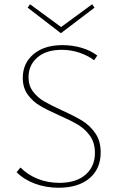

<svg xmlns="http://www.w3.org/2000/svg" viewBox="-20 -875 556 902"><path d="M266 -719 110 -839 121 -855 267 -748 413 -855 424 -839ZM270 -357Q330 -330 366 -308Q402 -286 427.5 -249.5Q453 -213 453 -159Q453 -82 400.5 -37.5Q348 7 255 7Q196 7 144.5 -12Q93 -31 58 -66L76 -88Q111 -53 158 -34.5Q205 -16 259 -16Q338 -16 382 -54.5Q426 -93 426 -157Q426 -204 403 -236.5Q380 -269 346.5 -289Q313 -309 256 -334Q200 -359 166.5 -379Q133 -399 110 -431Q87 -463 87 -509Q87 -578 137.5 -620.5Q188 -663 273 -663Q320 -663 363 -650.5Q406 -638 437 -614L422 -592Q393 -614 353 -627.5Q313 -641 270 -641Q197 -641 155.5 -605Q114 -569 114 -512Q114 -473 135 -445Q156 -417 187 -399Q218 -381 270 -357Z"/></svg>

Font: Ysabeau SC Extralight
Style: Regular
Weight: 200
Designer: Christian Thalmann (Catharsis Fonts)
Version: Version 0.003